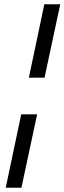

<svg xmlns="http://www.w3.org/2000/svg" viewBox="-20 -756 304 905"><path d="M116 -390 189 -736H264L190 -390ZM7 129 80 -217H155L81 129Z"/></svg>

Font: Wix Madefor Text
Style: Italic
Weight: 400
Italic angle: -12°
Designer: Dalton Maag Ltd
Foundry: Dalton Maag Ltd
Version: Version 3.100